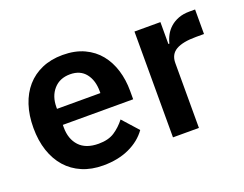

<svg xmlns="http://www.w3.org/2000/svg" viewBox="-90 -706 1132 890"><g transform="rotate(-20 475.5 -261.0)"><path d="M285 12Q227 12 181.5 -7.5Q136 -27 104.5 -62.5Q73 -98 56 -148.5Q39 -199 39 -262Q39 -324 55.5 -374Q72 -424 103 -459.5Q134 -495 179 -514.5Q224 -534 281 -534Q342 -534 387 -513Q432 -492 461 -456Q490 -420 504.5 -372.5Q519 -325 519 -271V-229H172V-216Q172 -159 204 -124.5Q236 -90 299 -90Q347 -90 377.5 -110Q408 -130 432 -161L501 -84Q469 -39 413.5 -13.5Q358 12 285 12ZM283 -438Q232 -438 202 -404Q172 -370 172 -316V-308H386V-317Q386 -371 359.5 -404.5Q333 -438 283 -438Z M632 0V-522H760V-414H765Q770 -435 780.5 -454.5Q791 -474 808 -489Q825 -504 848.5 -513Q872 -522 903 -522H931V-401H891Q826 -401 793 -382Q760 -363 760 -320V0Z"/></g></svg>

Font: IBM Plex Sans Arabic SmBld
Style: Regular
Weight: 600
Designer: Mike Abbink, Paul van der Laan, Pieter van Rosmalen, Wael Morcos, Khajak Apelian
Foundry: Bold Monday
Version: Version 1.005